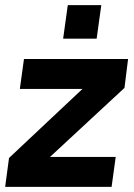

<svg xmlns="http://www.w3.org/2000/svg" viewBox="-35 -725 520 745"><path d="M-15 0 0 -112 285 -380H42L58 -496H462L448 -384L159 -116H414L398 0ZM210 -575 228 -705H358L340 -575Z"/></svg>

Font: Host Grotesk Black
Style: Italic
Weight: 900
Italic angle: -8°
Designer: Doğukan Karapınar based on Poppins by Indian Type Foundry, Jonny Pinhorn
Foundry: Element Type
Version: Version 1.000; ttfautohint (v1.8.4.7-5d5b);gftools[0.9.33]